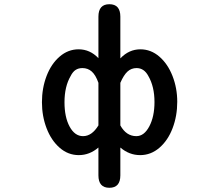

<svg xmlns="http://www.w3.org/2000/svg" viewBox="-20 -749 1040 911"><path d="M646 -515Q696 -515 736 -480.5Q776 -446 798.5 -388.5Q821 -331 821 -266Q821 -199 799 -141Q777 -83 736.5 -48Q696 -13 645 -13Q593 -13 551 -49V83Q551 142 499 142Q447 142 447 83V-49Q405 -13 354 -13Q303 -13 263 -48Q223 -83 201 -140.5Q179 -198 179 -264Q179 -331 201 -388.5Q223 -446 263 -480.5Q303 -515 353 -515Q407 -515 447 -473V-670Q447 -729 499 -729Q551 -729 551 -670V-472Q592 -515 646 -515ZM374 -103Q416 -103 447 -154V-356Q434 -393 415.5 -409.5Q397 -426 371 -426Q352 -426 338.5 -417Q325 -408 315 -388Q286 -338 286 -264Q286 -193 310.5 -148Q335 -103 374 -103ZM627 -103Q664 -103 688.5 -149.5Q713 -196 713 -265Q713 -338 684 -388Q664 -426 628 -426Q603 -426 585 -409.5Q567 -393 551 -356V-154Q579 -103 627 -103Z"/></svg>

Font: 寒蝉全圆体 Bold
Style: Regular
Weight: 700
Designer: Warren2060
      Designed by Motoya company      

      [Varela Round]
      Joe Prince(Latin component); Avraham Cornf
Foundry: ChillType
Version: Version 3.200